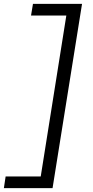

<svg xmlns="http://www.w3.org/2000/svg" viewBox="-74 -760 480 990"><path d="M-45 150H136L268 -680H86L96 -740H349L197 210H-54Z"/></svg>

Font: Georama Extended
Style: Italic
Weight: 400
Width: 7
Italic angle: -9°
Designer: Jean-Baptiste Levee
Foundry: Production Type
Version: Version 1.000